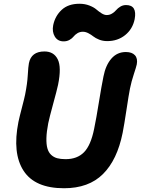

<svg xmlns="http://www.w3.org/2000/svg" viewBox="-20 -980 750 1022"><path d="M318.8 -759.8Q287.1 -759.8 271.7 -785.4Q256.3 -811 263.2 -846.2Q273.4 -895 308.3 -927.5Q343.3 -960 402.8 -960Q431.6 -960 455.6 -950.7Q479.5 -941.4 492.7 -929.9Q505.9 -918.5 520.5 -909.2Q535.2 -899.9 547.9 -899.9Q564 -899.9 577.1 -908.2Q590.3 -916.5 598.6 -926.5Q606.9 -936.5 620.6 -944.8Q634.3 -953.1 650.9 -953.1Q710.9 -953.1 696.8 -877.9Q686 -825.2 646.2 -793.2Q606.4 -761.2 550.8 -761.2Q527.3 -761.2 507.8 -769Q488.3 -776.9 476.8 -786.1Q465.3 -795.4 450.4 -803.2Q435.5 -811 420.9 -811Q404.8 -811 391.8 -803Q378.9 -794.9 371.6 -785.4Q364.3 -775.9 350.3 -767.8Q336.4 -759.8 318.8 -759.8ZM320.8 22Q166 22 105.5 -71Q44.9 -164.1 78.1 -331.1Q84 -358.9 97.2 -409.2Q110.4 -459.5 113.8 -477.1Q125.5 -536.1 127.9 -580.8Q130.4 -625.5 133.8 -643.1Q146 -706.1 216.8 -706.1Q266.6 -706.1 287.4 -664.1Q308.1 -622.1 289.1 -528.8Q282.7 -499 262.9 -427Q243.2 -355 236.8 -324.2Q228 -278.8 227.1 -245.6Q226.1 -212.4 232.2 -190.7Q238.3 -168.9 252 -156Q265.6 -143.1 284.2 -137.9Q302.7 -132.8 329.1 -132.8Q391.1 -132.8 427.2 -169.7Q463.4 -206.5 481 -293.9Q492.7 -350.1 506.3 -435.3Q520 -520.5 530.8 -573.2Q542.5 -633.3 573 -668.2Q603.5 -703.1 649.9 -703.1Q682.6 -703.1 698.2 -686Q713.9 -668.9 708 -637.2Q705.1 -623.5 692.4 -585.2Q679.7 -546.9 671.9 -508.8Q665 -474.1 653.1 -394.5Q641.1 -314.9 632.8 -272.9Q604 -128.9 528.1 -53.5Q452.1 22 320.8 22Z"/></svg>

Font: Shantell Sans Bouncy
Style: Bold Italic
Weight: 700
Italic angle: -11.31°
Designer: Stephen Nixon, Anya Danilova, Shantell Martin
Foundry: Arrow Type
Version: Version 1.006;[9816181b4]